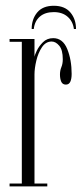

<svg xmlns="http://www.w3.org/2000/svg" viewBox="-20 -662 293 682"><path d="M14 0V-10H57.5V-513.5H14V-523.5H102.5V-460.5Q103 -465.5 110.5 -481.5Q118 -497.5 132.5 -512Q147 -526.5 169 -526.5Q203 -526.5 218.8 -488Q234.5 -449.5 234.5 -399.5Q234.5 -382 229.8 -371.8Q225 -361.5 214 -361.5Q202 -361.5 197.5 -372Q193 -382.5 193 -397.5Q193 -411.5 198 -423.5Q203 -435.5 203 -451.5Q203 -484.5 190.5 -499.5Q178 -514.5 163.5 -514.5Q142.5 -514.5 129 -494.2Q115.5 -474 109 -446.5Q102.5 -419 102.5 -397.5V-10H148V0ZM171 -641.5Q210 -641.5 230 -617.8Q250 -594 250 -559H242.5Q239 -586 220.2 -602.5Q201.5 -619 171 -619Q140 -619 121.5 -603Q103 -587 100 -559H92.5Q92.5 -594 112.2 -617.8Q132 -641.5 171 -641.5Z"/></svg>

Font: Imbue 100pt ExtraLight
Style: Regular
Weight: 200
Designer: Tyler Finck
Foundry: Etcetera Type Company
Version: Version 1.102; ttfautohint (v1.8.3)